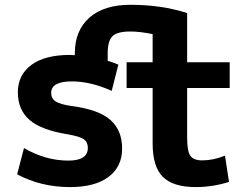

<svg xmlns="http://www.w3.org/2000/svg" viewBox="-20 -761 1040 793"><path d="M191.4 -377.9Q191.4 -354.5 209.5 -342.3Q227.5 -330.1 275.4 -323.2Q387.7 -308.6 436 -265.6Q484.4 -222.7 484.4 -147.5Q484.4 -72.3 428.2 -30.3Q372.1 11.7 269.5 11.7Q149.4 11.7 50.8 -41L79.1 -149.4Q168 -97.7 262.7 -97.7Q342.8 -97.7 342.8 -150.4Q342.8 -173.8 326.7 -185.5Q310.5 -197.3 260.7 -206.1Q150.4 -223.6 102.1 -265.6Q53.7 -307.6 53.7 -379.9Q53.7 -451.2 109.4 -492.7Q165 -534.2 269.5 -534.2Q273.4 -534.2 282.2 -533.2H289.1V-541Q289.1 -634.8 349.1 -688Q409.2 -741.2 518.6 -741.2Q647.5 -741.2 752.9 -707V-503.9H928.7V-397.5H752.9V-192.4Q752.9 -136.7 766.1 -117.7Q779.3 -98.6 815.4 -98.6Q861.3 -98.6 909.2 -118.2L925.8 -9.8Q859.4 11.7 788.1 11.7Q695.3 11.7 652.8 -30.3Q610.4 -72.3 610.4 -168.9V-397.5H502.9V-503.9H610.4V-620.1Q557.6 -630.9 518.6 -630.9Q463.9 -630.9 444.3 -611.3Q424.8 -591.8 424.8 -541V-509.8Q445.3 -503.9 468.8 -494.1L441.4 -385.7Q354.5 -424.8 277.3 -424.8Q191.4 -424.8 191.4 -377.9Z"/></svg>

Font: Gen Shin Gothic Bold
Style: Bold
Weight: 700
Designer: [Source Han Sans]
Ryoko NISHIZUKA  (kana & ideographs); Paul D. Hunt (Latin, Greek & Cyrillic); Wenlong ZHANG  (bopomofo
Version: Version 1.002.20150607